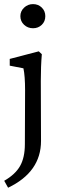

<svg xmlns="http://www.w3.org/2000/svg" viewBox="-26 -671 293 917"><path d="M131.8 -536.1Q106.4 -536.1 88.9 -552.7Q71.3 -569.3 71.3 -593.8Q71.3 -617.7 89.1 -634.5Q106.9 -651.4 131.8 -651.4Q156.7 -651.4 173.6 -634.8Q190.4 -618.2 190.4 -593.8Q190.4 -568.8 173.6 -552.5Q156.7 -536.1 131.8 -536.1ZM12.7 225.6 -5.9 192.4Q46.4 162.6 69.6 122.3Q92.8 82 92.8 16.6L93.8 -239.3Q93.8 -308.1 85.9 -344.7L20.5 -357.4V-389.6L159.2 -425.8L173.8 -412.1Q168.9 -355 168.9 -284.2L169.9 2Q169.9 150.4 12.7 225.6Z"/></svg>

Font: Crimson Pro
Style: Regular
Weight: 400
Designer: Jacques Le Bailly
Foundry: Baron von Fonthausen
Version: Version 1.003